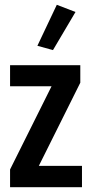

<svg xmlns="http://www.w3.org/2000/svg" viewBox="-20 -781 380 801"><path d="M22 0V-74L195 -421H22V-509H315V-436L142 -89H322V0ZM201 -572 136 -590 217 -761 295 -731Z"/></svg>

Font: Special Gothic Condensed One
Style: Regular
Weight: 400
Designer: Alistair McCready
Foundry: Monolith
Version: Version 1.010; ttfautohint (v1.8.4.7-5d5b)